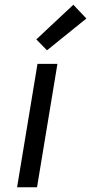

<svg xmlns="http://www.w3.org/2000/svg" viewBox="-20 -789 384 809"><path d="M52 0 138 -520H222L136 0ZM178 -577 133 -623 289 -769 344 -711Z"/></svg>

Font: Iosevka Aile Oblique
Style: Regular
Weight: 400
Italic angle: -9°
Designer: Belleve Invis
Foundry: Belleve Invis
Version: Version 31.1.0; ttfautohint (v1.8.4)